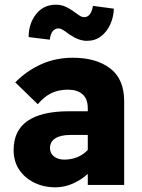

<svg xmlns="http://www.w3.org/2000/svg" viewBox="-20 -788 606 818"><path d="M216 10Q166 10 125.5 -10Q85 -30 61.5 -65.5Q38 -101 38 -149Q38 -314 275 -314H354V-326Q354 -367 331.5 -386.5Q309 -406 269 -406Q230 -406 199.5 -391.5Q169 -377 141 -344L45 -437Q93 -486 155 -514Q217 -542 290 -542Q390 -542 449.5 -496.5Q509 -451 509 -357V0H354V-47Q325 -21 289.5 -5.5Q254 10 216 10ZM254 -108Q314 -108 354 -149V-213H279Q238 -213 215.5 -198.5Q193 -184 193 -157Q193 -135 210 -121.5Q227 -108 254 -108ZM350 -614Q334 -614 316.5 -620Q299 -626 276 -641Q258 -655 247.5 -661Q237 -667 230 -667Q198 -667 192 -619L102 -630Q102 -687 133.5 -727.5Q165 -768 218 -768Q235 -768 251.5 -762.5Q268 -757 291 -741Q305 -731 316.5 -723Q328 -715 339 -715Q368 -715 376 -763L465 -751Q464 -715 449.5 -683.5Q435 -652 410 -633Q385 -614 350 -614Z"/></svg>

Font: Readex Pro
Style: Bold
Weight: 700
Designer: Bonnie Shaver-Troup, Thomas Jockin
Foundry: Lexend
Version: Version 1.203; ttfautohint (v1.8.3)